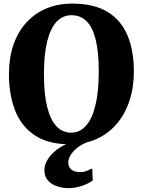

<svg xmlns="http://www.w3.org/2000/svg" viewBox="-20 -772 775 1042"><path d="M363 11Q245 12 171.2 -36Q97.5 -84 63 -170Q28.5 -256 28.5 -369.5Q28.5 -457 52.5 -527.5Q76.5 -598 121.8 -648.2Q167 -698.5 230.5 -725.5Q294 -752.5 373.5 -752.5Q491.5 -752 564.8 -706.8Q638 -661.5 672.2 -579Q706.5 -496.5 706.5 -384Q706.5 -297 682.5 -224.8Q658.5 -152.5 613.5 -99.8Q568.5 -47 505.2 -18.2Q442 10.5 363 11ZM366.5 -52Q413 -52 446.5 -89.5Q480 -127 498 -201Q516 -275 516 -383Q516 -492.5 498.5 -560Q481 -627.5 448 -658.5Q415 -689.5 368 -689.5Q321.5 -689.5 288 -654.8Q254.5 -620 236.5 -549.2Q218.5 -478.5 218.5 -370Q218.5 -261 236.2 -190.8Q254 -120.5 287 -86.2Q320 -52 366.5 -52ZM350.5 249Q320 249 290 239.2Q260 229.5 240.5 207.8Q221 186 221 151Q221 123.5 238.2 94.5Q255.5 65.5 288.2 40.5Q321 15.5 367 -1L401 -5L455.5 -1Q421 12 397.8 31.2Q374.5 50.5 362.5 70.8Q350.5 91 350.5 109.5Q350.5 134 367.2 148Q384 162 414 162Q435.5 162 450.5 155.5Q465.5 149 480.5 142.5L483.5 207Q463 223.5 426 236.2Q389 249 350.5 249Z"/></svg>

Font: Merriweather 28pt Black
Style: Regular
Weight: 900
Version: Version 2.100